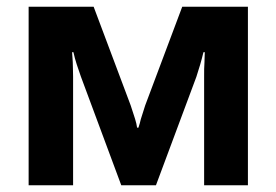

<svg xmlns="http://www.w3.org/2000/svg" viewBox="-20 -550 820 570"><path d="M65 0H197V-323C197 -341 196 -355 196 -366C195 -377 195 -386 194 -395H198C203 -371 212 -346 220 -323L340 0H443L563 -322C571 -346 578 -370 584 -395H588C588 -386 587 -377 587 -365C586 -354 586 -339 586 -321V0H716V-530H521L411 -237C405 -218 401 -205 398 -196C396 -188 394 -179 391 -171H387C386 -178 384 -188 381 -197C378 -206 374 -219 368 -237L258 -530H65Z"/></svg>

Font: Cheyenne Sans
Style: Bold
Weight: 700
Designer: The Public Sans project authors (U.S. Web Design System), Libre Franklin designed by Pablo Impallari and Rodrigo Fuenzal
Foundry: The Cheyenne Sans Project Authors
Version: Version 2.007